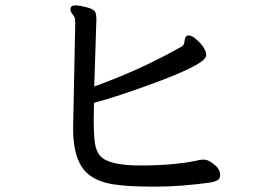

<svg xmlns="http://www.w3.org/2000/svg" viewBox="-20 -699 1040 717"><path d="M558 -2Q657 -2 770 -18Q779 -20 790.5 -25Q802 -30 802 -47Q802 -72 767 -94Q753 -103 740 -103Q727 -103 714 -99Q625 -81 504 -81Q384 -81 353 -118Q338 -136 334 -167.5Q330 -199 330 -245L331 -315Q404 -334 526 -378Q750 -458 750 -492Q750 -520 713 -552Q697 -567 682 -567Q672 -563 670.5 -553.5Q669 -544 667.5 -537Q666 -530 658 -525Q511 -441 332 -376L340 -628Q340 -645 335 -655Q330 -665 303 -672Q276 -679 262 -679Q243 -679 243 -664Q243 -656 249 -648.5Q255 -641 258 -635Q261 -629 261 -611L253 -221Q253 -87 317 -43Q350 -19 404 -10.5Q458 -2 558 -2Z"/></svg>

Font: LXGW WenKai Mono TC
Style: Bold
Weight: 700
Designer: LXGW / Fontworks Inc.
Foundry: LXGW / Fontworks Inc.
Version: Version 1.330